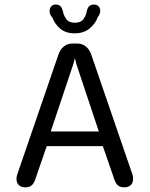

<svg xmlns="http://www.w3.org/2000/svg" viewBox="-20 -814 659 844"><path d="M90.5 9.5Q74 9.5 63.2 0Q52.5 -9.5 52.5 -27.5Q52.5 -32.5 53.5 -38.2Q54.5 -44 57 -50.5L236 -571.5Q243 -594.5 259.2 -608.5Q275.5 -622.5 296.5 -622.5H321Q342.5 -622.5 358.8 -608.5Q375 -594.5 382 -571.5L561 -50.5Q563.5 -44 564.2 -38.2Q565 -32.5 565 -27.5Q565 -9 554.2 0.2Q543.5 9.5 526.5 9.5Q505.5 9.5 495.2 -2Q485 -13.5 478.5 -37.5L432 -171.5H185.5L139 -37.5Q132.5 -13.5 122.2 -2Q112 9.5 90.5 9.5ZM203 -236H414.5L315 -534.5Q313.5 -541.5 312 -547.5Q310.5 -553.5 309 -558.5Q308 -553.5 306.2 -547.5Q304.5 -541.5 303 -534.5ZM393 -794Q406 -794 413.2 -786.2Q420.5 -778.5 420.5 -765.5Q420.5 -760 418 -753Q415.5 -746 410 -739Q399.5 -710 374 -688.8Q348.5 -667.5 308 -667.5Q269 -667.5 244.8 -688Q220.5 -708.5 210.5 -736.5Q203.5 -743.5 200.8 -751Q198 -758.5 198 -765Q198 -778 205.2 -786Q212.5 -794 224.5 -794Q240.5 -794 247.2 -785.2Q254 -776.5 257 -763Q260 -746 271.5 -730Q283 -714 309 -714Q335.5 -714 346.8 -730Q358 -746 361 -763Q363.5 -776.5 370.5 -785.2Q377.5 -794 393 -794Z"/></svg>

Font: Sono ExtraLight Monospace
Style: Regular
Weight: 400
Version: Version 2.112